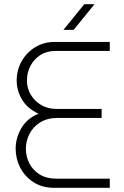

<svg xmlns="http://www.w3.org/2000/svg" viewBox="-20 -900 594 920"><path d="M240 0Q182 0 140.5 -27Q99 -54 77 -96.5Q55 -139 55 -187Q55 -240 83 -287Q111 -334 165 -355Q111 -380 85.5 -423Q60 -466 60 -514Q60 -565 84 -607Q108 -649 149 -674Q190 -699 240 -699H506V-656H246Q205 -656 174.5 -637Q144 -618 126.5 -585.5Q109 -553 109 -514Q109 -477 127.5 -446Q146 -415 178 -396.5Q210 -378 250 -378H467V-335H257Q207 -335 172.5 -313.5Q138 -292 121 -258Q104 -224 104 -187Q104 -150 120.5 -117.5Q137 -85 169.5 -64.5Q202 -44 249 -44H506V0ZM284 -757 384 -880H433L333 -757Z"/></svg>

Font: MuseoModerno ExtraLight
Style: Regular
Weight: 200
Designer: Pablo Cosgaya, Héctor Gatti, Marcela Romero, and the Authors of The MuseoModerno Project.
Foundry: Omnibus-Type Team
Version: Version 1.001